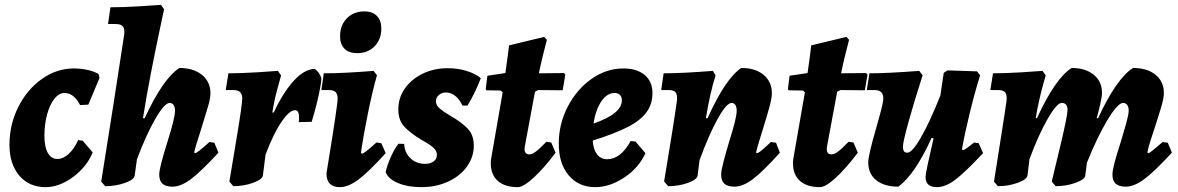

<svg xmlns="http://www.w3.org/2000/svg" viewBox="-20 -759 4852 791"><path d="M163 -199Q163 -154 177 -129Q191 -104 217 -104Q240 -104 263 -125Q286 -146 302 -182L321 -179L362 -131Q337 -71 280.5 -29.5Q224 12 168 12Q100 12 59.5 -35.5Q19 -83 19 -163Q19 -246 55.5 -318.5Q92 -391 153 -434Q214 -477 284 -477Q313 -477 340.5 -471Q368 -465 386 -454L390 -438L344 -328L310 -326Q284 -376 246 -376Q223 -376 204 -352Q185 -328 174 -287.5Q163 -247 163 -199Z M843 -174 863 -171 880 -130Q808 -52 766.5 -21Q725 10 691 10Q663 10 649.5 -2Q636 -14 636 -40Q636 -67 669 -172Q685 -223 693 -255Q701 -287 701 -303Q701 -318 695 -326.5Q689 -335 679 -335Q658 -335 620 -269.5Q582 -204 544 -102L535 -36Q533 -19 495 -5.5Q457 8 413 8L397 -11Q411 -96 448.5 -336Q486 -576 492 -619Q494 -641 486 -650.5Q478 -660 457 -660H425L435 -729Q486 -729 554 -733Q622 -737 643 -739L656 -721Q652 -702 637 -631.5Q622 -561 602.5 -461.5Q583 -362 569 -272H576Q652 -436 719 -479Q777 -479 812 -450.5Q847 -422 847 -375Q847 -355 838 -323.5Q829 -292 808 -225Q783 -148 780 -131L783 -128Q788 -128 801.5 -138.5Q815 -149 843 -174Z M978 -354Q978 -388 942 -388H910L921 -457Q971 -457 1037.5 -461Q1104 -465 1125 -467L1138 -448Q1134 -435 1121.5 -388Q1109 -341 1102 -295L1108 -296Q1147 -379 1190.5 -426.5Q1234 -474 1276 -475Q1285 -470 1293 -459Q1301 -448 1304 -435Q1302 -407 1293 -367Q1284 -327 1275.5 -296.5Q1267 -266 1264 -257L1211 -256Q1212 -263 1212 -275Q1212 -305 1196 -305Q1172 -305 1139 -256Q1106 -207 1074 -122L1063 -36Q1061 -20 1023 -6Q985 8 941 8L925 -11Q933 -59 955.5 -194Q978 -329 978 -354Z M1531 -172 1551 -169 1569 -128Q1499 -51 1457 -19.5Q1415 12 1380 12Q1325 12 1325 -45Q1371 -326 1371 -352Q1371 -371 1363 -379.5Q1355 -388 1336 -388H1304L1314 -457Q1399 -457 1519 -467L1533 -449Q1514 -382 1495.5 -291Q1477 -200 1467 -129L1471 -126Q1476 -126 1489.5 -136.5Q1503 -147 1531 -172ZM1381 -609Q1381 -655 1409 -683.5Q1437 -712 1481 -712Q1515 -712 1533 -693Q1551 -674 1551 -642Q1551 -597 1523.5 -568.5Q1496 -540 1452 -540Q1417 -540 1399 -558.5Q1381 -577 1381 -609Z M1731 -84Q1753 -84 1766.5 -94Q1780 -104 1780 -121Q1780 -138 1764.5 -151.5Q1749 -165 1716 -183Q1670 -211 1645.5 -237.5Q1621 -264 1621 -308Q1621 -356 1648 -394.5Q1675 -433 1721.5 -455.5Q1768 -478 1825 -478Q1865 -478 1901.5 -467Q1938 -456 1961 -437Q1935 -371 1906 -324H1885Q1874 -349 1856 -363.5Q1838 -378 1817 -378Q1800 -378 1788 -367.5Q1776 -357 1776 -342Q1776 -330 1783.5 -320.5Q1791 -311 1806 -301Q1814 -295 1834 -283Q1881 -256 1906.5 -229.5Q1932 -203 1932 -159Q1932 -112 1903.5 -72.5Q1875 -33 1825.5 -10.5Q1776 12 1716 12Q1660 12 1619.5 -5Q1579 -22 1569 -50Q1574 -76 1590 -112Q1606 -148 1622 -167L1645 -166Q1647 -130 1671 -107Q1695 -84 1731 -84Z M2269 -130Q2221 -66 2178.5 -27Q2136 12 2113 12Q2060 12 2031 -13.5Q2002 -39 2002 -86Q2002 -97 2003 -103L2051 -379L2043 -386L1984 -387L1981 -392L1988 -447L2062 -458Q2068 -498 2072 -530Q2076 -562 2077 -572L2222 -607L2233 -595Q2230 -583 2219.5 -542Q2209 -501 2200 -457L2303 -458L2309 -452L2298 -387L2197 -388L2184 -381L2142 -155L2141 -145Q2141 -123 2161 -123Q2172 -123 2187.5 -134.5Q2203 -146 2231 -175L2251 -172Z M2422 -180Q2424 -144 2439.5 -123.5Q2455 -103 2482 -103Q2509 -103 2533.5 -122Q2558 -141 2578 -178L2598 -176L2639 -128Q2613 -69 2553 -28.5Q2493 12 2432 12Q2364 12 2323 -36.5Q2282 -85 2282 -167Q2282 -248 2319 -319.5Q2356 -391 2417 -434Q2478 -477 2548 -477Q2604 -477 2636 -450Q2668 -423 2668 -376Q2668 -330 2643.5 -296.5Q2619 -263 2565.5 -235.5Q2512 -208 2422 -180ZM2425 -250Q2542 -290 2542 -346Q2542 -360 2534 -368Q2526 -376 2512 -376Q2481 -376 2457.5 -341.5Q2434 -307 2425 -250Z M3193 -130Q3122 -51 3081 -20.5Q3040 10 3006 10Q2978 10 2964.5 -2Q2951 -14 2951 -40Q2951 -56 2961 -94Q2971 -132 2983 -172Q2999 -223 3007 -255Q3015 -287 3015 -303Q3015 -318 3009.5 -326.5Q3004 -335 2994 -335Q2973 -335 2936.5 -269Q2900 -203 2862 -99L2854 -36Q2852 -19 2814 -5.5Q2776 8 2733 8L2716 -11Q2755 -244 2769 -346Q2771 -369 2763.5 -378.5Q2756 -388 2735 -388H2704L2714 -457Q2790 -457 2917 -467L2928 -448Q2906 -380 2888 -272H2895Q2969 -436 3034 -479Q3092 -479 3126 -450.5Q3160 -422 3160 -375Q3160 -355 3150 -318.5Q3140 -282 3122 -224Q3100 -155 3095 -131L3098 -128Q3103 -128 3114 -136.5Q3125 -145 3156 -174L3177 -171Z M3514 -130Q3466 -66 3423.5 -27Q3381 12 3358 12Q3305 12 3276 -13.5Q3247 -39 3247 -86Q3247 -97 3248 -103L3296 -379L3288 -386L3229 -387L3226 -392L3233 -447L3307 -458Q3313 -498 3317 -530Q3321 -562 3322 -572L3467 -607L3478 -595Q3475 -583 3464.5 -542Q3454 -501 3445 -457L3548 -458L3554 -452L3543 -387L3442 -388L3429 -381L3387 -155L3386 -145Q3386 -123 3406 -123Q3417 -123 3432.5 -134.5Q3448 -146 3476 -175L3496 -172Z M4030 -128Q3953 -46 3913.5 -17Q3874 12 3840 12Q3793 12 3793 -30Q3793 -47 3826 -189L3818 -191Q3750 -41 3681 10Q3623 10 3590 -16.5Q3557 -43 3557 -90Q3557 -119 3589 -229Q3600 -267 3609.5 -303Q3619 -339 3619 -354Q3619 -388 3583 -388H3551L3562 -457Q3637 -457 3767 -467L3781 -449Q3744 -334 3722 -253.5Q3700 -173 3700 -156Q3700 -142 3704 -136Q3708 -130 3718 -130Q3738 -130 3774 -192.5Q3810 -255 3854 -365L3868 -459L3884 -469L4005 -465L4018 -449Q3997 -383 3976 -297Q3955 -211 3943 -144L3947 -140Q3954 -142 3965 -150Q3976 -158 3993 -172L4012 -169Z M4770 -174 4791 -171 4808 -130Q4735 -51 4693.5 -20.5Q4652 10 4618 10Q4590 10 4576.5 -2Q4563 -14 4563 -40Q4563 -56 4571.5 -88.5Q4580 -121 4597 -173Q4609 -212 4619.5 -250Q4630 -288 4630 -303Q4630 -318 4624 -326.5Q4618 -335 4607 -335Q4585 -335 4543 -265.5Q4501 -196 4458 -89L4451 -36Q4450 -20 4411.5 -6Q4373 8 4329 8L4313 -11Q4323 -52 4350.5 -167.5Q4378 -283 4378 -306Q4378 -335 4354 -335Q4334 -335 4296.5 -270Q4259 -205 4221 -103L4213 -36Q4211 -20 4173 -6Q4135 8 4091 8L4075 -11Q4082 -56 4102.5 -185Q4123 -314 4127 -346Q4129 -369 4121 -378.5Q4113 -388 4092 -388H4060L4071 -457Q4121 -457 4187.5 -461Q4254 -465 4275 -467L4288 -448Q4286 -441 4278.5 -414.5Q4271 -388 4262 -349Q4253 -310 4247 -272H4252Q4328 -437 4395 -479Q4452 -479 4486 -451Q4520 -423 4520 -377Q4520 -360 4511 -322Q4502 -284 4498 -272H4504Q4540 -351 4577 -404.5Q4614 -458 4648 -479Q4706 -479 4740.5 -451Q4775 -423 4775 -376Q4775 -356 4764.5 -320Q4754 -284 4735 -226Q4731 -215 4720.5 -182Q4710 -149 4707 -131L4710 -128Q4715 -128 4728.5 -139Q4742 -150 4770 -174Z"/></svg>

Font: Alegreya ExtraBold
Style: Italic
Weight: 800
Italic angle: -7°
Designer: Juan Pablo del Peral
Foundry: Huerta Tipografica
Version: Version 2.007; ttfautohint (v1.6)